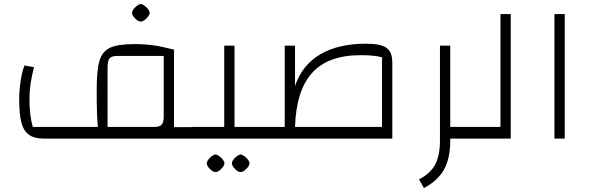

<svg xmlns="http://www.w3.org/2000/svg" viewBox="-20 -701 2986 971"><path d="M990 -58V0H203Q154 0 127 -19Q100 -38 88.5 -80.5Q77 -123 77 -200Q77 -244 84.5 -292.5Q92 -341 104 -370L152 -361Q129 -274 129 -205Q129 -157 133 -123Q137 -89 146 -59H475Q469 -109 469 -246Q469 -346 483 -393.5Q497 -441 536.5 -459.5Q576 -478 661 -478Q710 -478 754 -472Q798 -466 860 -450V-58ZM808 -418H573Q544 -418 534 -406Q524 -394 524 -358V-59H759Q787 -59 797.5 -70.5Q808 -82 808 -113ZM648 -636Q648 -649 663.5 -664Q679 -679 692 -681Q705 -679 721 -663.5Q737 -648 737 -636Q737 -624 720.5 -607.5Q704 -591 692 -592Q680 -591 664 -607Q648 -623 648 -636Z M1296 -59V0H950V-59H1114V-470H1166V-59ZM1026 125Q1026 112 1041.5 97Q1057 82 1070 80Q1083 82 1099 97.5Q1115 113 1115 125Q1115 137 1098.5 153.5Q1082 170 1070 169Q1058 170 1042 154Q1026 138 1026 125ZM1153 125Q1153 112 1168.5 97Q1184 82 1197 80Q1210 82 1226 97.5Q1242 113 1242 125Q1242 137 1225.5 153.5Q1209 170 1197 169Q1185 170 1169 154Q1153 138 1153 125Z M1964 -385V0H1256V-59H1420V-470H1472V-266Q1507 -371 1598.5 -425.5Q1690 -480 1831 -480Q1905 -480 1934.5 -459Q1964 -438 1964 -385ZM1912 -59V-411Q1877 -422 1804 -422Q1640 -422 1559 -333Q1478 -244 1472 -59Z M2387 0H2257V10Q2257 100 2225.5 156.5Q2194 213 2124 250L2099 206Q2156 177 2180.5 131.5Q2205 86 2205 10V-470H2257V-59H2387Z M2347 0V-59H2511V-630H2563V0Z M2784 -630H2836V0H2784Z"/></svg>

Font: Changa ExtraLight
Style: Regular
Weight: 275
Designer: Eduardo Rodriguez Tunni
Foundry: Eduardo Rodriguez Tunni
Version: Version 2.002; ttfautohint (v1.5) -l 8 -r 50 -G 200 -x 14 -H